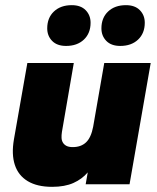

<svg xmlns="http://www.w3.org/2000/svg" viewBox="-20 -714 610 744"><path d="M182 10Q124 10 87.5 -12Q51 -34 37.5 -75Q24 -116 34 -174L86 -470H266L220 -203Q218 -190 218.5 -179.5Q219 -169 224 -161Q229 -153 238 -148.5Q247 -144 262 -144Q294 -144 313.5 -162.5Q333 -181 341 -223L384 -470H564L482 0H312L320 -46Q298 -20 264.5 -5Q231 10 182 10ZM446 -536Q411 -536 392 -555.5Q373 -575 373 -604Q373 -645 399 -669.5Q425 -694 468 -694Q503 -694 522 -674.5Q541 -655 541 -626Q541 -585 515 -560.5Q489 -536 446 -536ZM236 -536Q201 -536 182 -555.5Q163 -575 163 -604Q163 -645 189 -669.5Q215 -694 258 -694Q293 -694 312 -674.5Q331 -655 331 -626Q331 -585 305 -560.5Q279 -536 236 -536Z"/></svg>

Font: Gantari Black
Style: Italic
Weight: 900
Italic angle: -10°
Version: Version 1.000